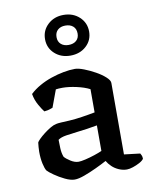

<svg xmlns="http://www.w3.org/2000/svg" viewBox="-85 -819 710 888"><g transform="rotate(-10 270.0 -375.5)"><path d="M194 4Q175 4 149 -8.5Q123 -21 101 -36.5Q79 -52 72 -60Q65 -70 59.5 -95Q54 -120 54 -151Q54 -163 55 -173.5Q56 -184 57 -194Q59 -199 69.5 -209.5Q80 -220 95.5 -232Q111 -244 126.5 -253Q142 -262 153 -264Q160 -266 177.5 -267Q195 -268 217 -269Q231 -270 246 -271.5Q261 -273 276.5 -275.5Q292 -278 307.5 -280.5Q323 -283 338 -286V-395Q313 -408 276.5 -416Q240 -424 211 -424Q202 -424 194 -423.5Q186 -423 180 -422L150 -341Q146 -340 137.5 -336.5Q129 -333 110 -331Q101 -342 87 -366.5Q73 -391 68 -420Q88 -439 114.5 -454Q141 -469 170.5 -479Q200 -489 229 -494.5Q258 -500 283 -500Q299 -500 325 -490Q351 -480 377 -465.5Q403 -451 420.5 -435Q438 -419 438 -407V-71L513 -62Q515 -59 518 -52.5Q521 -46 521 -36Q515 -27 500 -19Q485 -11 468.5 -5.5Q452 0 440 0Q421 0 402.5 -8Q384 -16 370.5 -29Q357 -42 349 -56Q327 -44 297 -30Q267 -16 239.5 -6Q212 4 194 4ZM226 -74Q237 -74 258.5 -79Q280 -84 302.5 -91.5Q325 -99 338 -105V-225Q316 -221 290 -217Q264 -213 243 -211Q217 -208 191 -204Q165 -200 152 -190Q152 -174 153 -150.5Q154 -127 161 -109Q169 -99 188.5 -86.5Q208 -74 226 -74ZM274 -564Q230 -564 200.5 -591Q171 -618 171 -659Q171 -700 200.5 -727.5Q230 -755 274 -755Q319 -755 348.5 -727.5Q378 -700 378 -659Q378 -618 348.5 -591Q319 -564 274 -564ZM274 -614Q297 -614 310.5 -626Q324 -638 324 -659Q324 -681 310.5 -693Q297 -705 274 -705Q252 -705 238.5 -693Q225 -681 225 -659Q225 -638 238.5 -626Q252 -614 274 -614Z"/></g></svg>

Font: Texturina Medium 12pt Medium
Style: Regular
Weight: 500
Version: Version 1.002